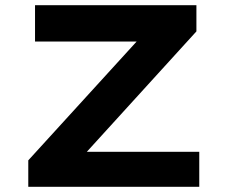

<svg xmlns="http://www.w3.org/2000/svg" viewBox="-20 -720 877 740"><path d="M89 0V-102L555 -613L618 -560H115V-700H737V-599L271 -87L209 -135H748V0Z"/></svg>

Font: Lexend Peta SemiBold
Style: Regular
Weight: 600
Designer: Bonnie Shaver-Troup, Thomas Jockin
Foundry: Lexend
Version: Version 1.007